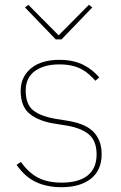

<svg xmlns="http://www.w3.org/2000/svg" viewBox="-20 -767 502 799"><path d="M236 12Q175 12 129.5 -9.5Q84 -31 49 -81L67 -93Q101 -46 140.5 -26.5Q180 -7 236 -7Q308 -7 345 -37Q382 -67 382 -124Q382 -181 349.5 -208Q317 -235 254 -245L210 -252Q143 -262 104.5 -292.5Q66 -323 66 -389Q66 -421 78.5 -445Q91 -469 112.5 -485.5Q134 -502 163 -510Q192 -518 226 -518Q259 -518 284.5 -512Q310 -506 330 -495.5Q350 -485 365.5 -472Q381 -459 393 -445L377 -431Q365 -444 351.5 -456.5Q338 -469 320.5 -478.5Q303 -488 280 -493.5Q257 -499 227 -499Q164 -499 125.5 -471.5Q87 -444 87 -390Q87 -333 118 -308Q149 -283 214 -272L258 -265Q291 -260 318 -250Q345 -240 363.5 -223.5Q382 -207 392.5 -182.5Q403 -158 403 -125Q403 -59 358.5 -23.5Q314 12 236 12ZM212 -603 84 -736 98 -747 224 -620 350 -747 364 -736 236 -603Z"/></svg>

Font: IBM Plex Sans Arabic Thin
Style: Regular
Weight: 100
Designer: Mike Abbink, Paul van der Laan, Pieter van Rosmalen, Wael Morcos, Khajak Apelian
Foundry: Bold Monday
Version: Version 1.101